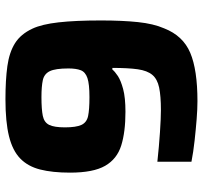

<svg xmlns="http://www.w3.org/2000/svg" viewBox="-40 -696 744 704"><g transform="rotate(90 332.0 -344.0)"><path d="M344 8Q273 8 222.5 1Q172 -6 138.5 -27Q105 -48 85 -91Q69 -125 62 -186.5Q55 -248 55 -342Q55 -420 61 -477.5Q67 -535 84 -574Q111 -643 173.5 -669.5Q236 -696 351 -696Q380 -696 417.5 -693Q455 -690 496 -685.5Q537 -681 573 -674V-549Q518 -555 465.5 -558.5Q413 -562 384 -562Q332 -562 301 -555.5Q270 -549 254.5 -530.5Q239 -512 234 -477Q229 -442 229 -384H235Q242 -393 258.5 -404Q275 -415 306.5 -423.5Q338 -432 390 -432Q464 -432 513.5 -416.5Q563 -401 588 -357.5Q613 -314 613 -229Q613 -164 601.5 -119Q590 -74 561 -46Q532 -18 479.5 -5Q427 8 344 8ZM336 -124Q381 -124 405 -129Q429 -134 438 -152.5Q447 -171 447 -210Q447 -251 438 -270.5Q429 -290 405.5 -295Q382 -300 336 -300Q288 -300 266 -292.5Q244 -285 237.5 -268Q231 -251 231 -223Q231 -175 241 -154.5Q251 -134 274 -129Q297 -124 336 -124Z"/></g></svg>

Font: Saira
Style: Bold
Weight: 700
Designer: Hector Gatti with collaboration of the Omnibus-Type team
Foundry: Omnibus-Type
Version: Version 1.100; ttfautohint (v1.8.3)